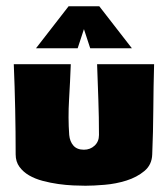

<svg xmlns="http://www.w3.org/2000/svg" viewBox="-20 -580 536 613"><path d="M472 -375Q470 -303 469.5 -231Q469 -159 466 -87Q465 -54 441 -34Q417 -14 383.5 -3.5Q350 7 314 10Q278 13 253 13Q237 13 214 12Q191 11 166 7.5Q141 4 116.5 -2.5Q92 -9 73 -20Q54 -31 42 -47.5Q30 -64 30 -87Q30 -231 24 -375H206Q204 -320 200.5 -262Q197 -204 201 -149Q203 -128 214.5 -115Q226 -102 248 -102Q268 -102 282 -115Q296 -128 296 -149Q296 -206 294 -262Q292 -318 290 -375ZM401 -426H268L248 -487L228 -426H95L199 -560H297Z"/></svg>

Font: CAT Rhythmus
Style: Regular
Weight: 400
Designer: Peter Wiegel nach alter Vorlage
Foundry: Peter Wiegel
Version: 1.000